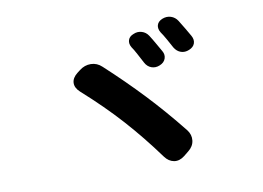

<svg xmlns="http://www.w3.org/2000/svg" viewBox="-70 -827 1139 833"><g transform="rotate(-10 500.0 -411.0)"><path d="M556 -674Q574 -682 592.5 -676.5Q611 -671 622 -654Q633 -637 646 -614Q659 -591 666 -579Q676 -562 670 -545Q664 -528 644 -520Q625 -512 607 -518.5Q589 -525 579 -544Q570 -561 557.5 -584.5Q545 -608 537 -619Q527 -636 532 -651.5Q537 -667 556 -674ZM690 -717Q710 -725 728.5 -719Q747 -713 758 -696Q769 -679 782 -656.5Q795 -634 802 -622Q812 -604 806.5 -588Q801 -572 781 -564Q762 -556 744.5 -562Q727 -568 716 -586Q707 -603 694 -626Q681 -649 673 -660Q662 -678 666.5 -693.5Q671 -709 690 -717ZM300 -560Q323 -578 350.5 -577.5Q378 -577 399 -557Q486 -477 562 -396.5Q638 -316 713 -222Q730 -200 727 -174.5Q724 -149 701 -131L680 -114Q657 -96 633.5 -100Q610 -104 593 -127Q523 -223 450 -304Q377 -385 284 -468Q262 -488 263 -510Q264 -532 287 -550Z"/></g></svg>

Font: Chiron GoRound TC
Style: Bold
Weight: 700
Designer: Ryoko NISHIZUKA 西塚涼子 (kana, bopomofo & ideographs); Paul D. Hunt (Latin, Greek & Cyrillic); Sandoll Communications 산돌커뮤니
Foundry: Adobe
Version: Version 1.000;hotconv 1.1.1;makeotfexe 2.6.0